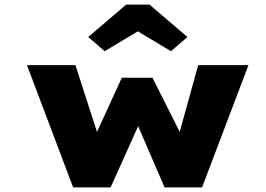

<svg xmlns="http://www.w3.org/2000/svg" viewBox="-20 -820 1165 840"><path d="M300 0 98 -535H310L413 -216L393 -218L513 -480H647L779 -218L759 -217L847 -535H1067L864 0H700L549 -350H621L464 0ZM438 -596 366 -658 532 -800H634L800 -658L728 -596L568 -692H598Z"/></svg>

Font: Lexend Zetta Black
Style: Regular
Weight: 900
Designer: Bonnie Shaver-Troup, Thomas Jockin
Foundry: Lexend
Version: Version 1.007